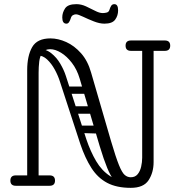

<svg xmlns="http://www.w3.org/2000/svg" viewBox="-20 -895 870 925"><path d="M610 10Q585 10 566 2.5Q547 -5 530 -25.5Q513 -46 496.5 -86Q480 -126 460 -192L364 -516Q351 -560 326.5 -592Q302 -624 274 -641Q246 -658 222 -658Q196 -658 184 -641Q172 -624 169 -598Q166 -572 166 -545V-28Q166 -16 159 -8Q152 0 138 0Q111 0 111 -26V-557Q111 -626 135 -668Q159 -710 223 -710Q260 -710 299 -692.5Q338 -675 370.5 -638.5Q403 -602 419 -545L515 -215Q538 -137 553 -100Q568 -63 581 -52Q594 -41 610 -41Q631 -41 643 -55.5Q655 -70 660 -92Q665 -114 665 -135V-669Q665 -695 692 -695Q720 -695 720 -671V-114Q720 -64 696 -27Q672 10 610 10ZM56 0Q30 0 30 -25Q30 -50 56 -50H219Q245 -50 245 -25Q245 0 219 0ZM611 -650Q585 -650 585 -675Q585 -700 611 -700H774Q800 -700 800 -675Q800 -650 774 -650ZM356 -272Q356 -290 374 -290H468Q484 -290 484 -270Q484 -251 469 -251L374 -254Q356 -254 356 -272ZM295 -461Q295 -478 312 -478H406Q424 -478 424 -462Q424 -443 407 -443H313Q295 -443 295 -461ZM327 -366Q327 -383 344 -383H438Q455 -383 455 -364Q455 -347 438 -347H344Q327 -347 327 -366ZM162 -660Q200 -660 226.5 -639Q253 -618 270.5 -588Q288 -558 297 -530L396 -224Q416 -165 443 -119Q470 -73 510 -47Q550 -21 606 -21L610 10Q542 10 496.5 -14Q451 -38 420.5 -85.5Q390 -133 367 -201L269 -501Q260 -530 244 -559.5Q228 -589 207 -608.5Q186 -628 162 -628ZM300 -781Q280 -781 280 -811Q280 -834 293.5 -854.5Q307 -875 348 -875Q371 -875 394 -864.5Q417 -854 438 -843Q459 -832 475 -832Q484 -832 494 -834.5Q504 -837 507 -847Q511 -860 516 -867.5Q521 -875 531 -875Q549 -875 549 -845Q549 -820 535 -800.5Q521 -781 483 -781Q460 -781 432 -792Q404 -803 380 -814.5Q356 -826 346 -826Q339 -826 331.5 -822Q324 -818 321 -807Q318 -797 313 -789Q308 -781 300 -781Z"/></svg>

Font: Agu Display Uzo
Style: Regular
Weight: 400
Designer: Oluwaseun Badejo
Version: Version 1.103